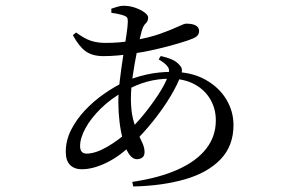

<svg xmlns="http://www.w3.org/2000/svg" viewBox="-20 -598 1040 677"><path d="M539.4 -388.8 547 -400.5Q567.6 -395.9 585 -388.7Q602.4 -381.4 612.8 -368.8Q620.1 -361.6 621.2 -353.5Q622.3 -345.5 618.7 -335.9Q607.1 -301.4 581.1 -258.2Q555.1 -215 520.7 -172Q486.4 -128.9 448.6 -92.3Q402.6 -47 355.2 -24.1Q307.9 -1.2 268.6 -1.2Q242.4 -1.2 227.1 -16.3Q211.9 -31.5 211.9 -62.4Q211.9 -102.6 230.4 -139.5Q249 -176.4 279.7 -209.1Q310.4 -241.7 347 -267.1Q383.6 -292.6 419.4 -309.6Q453.1 -325.3 495.7 -334.9Q538.3 -344.6 585.8 -344.6Q654.4 -344.6 703.2 -317.7Q751.9 -290.8 777.6 -248.2Q803.3 -205.6 803.3 -157.1Q803.3 -83.4 757.4 -35.9Q711.6 11.5 631.7 34.4Q551.7 57.3 449.9 59.5L446.3 43.3Q541.1 29.4 606.8 -0.1Q672.5 -29.5 706.7 -73.2Q741 -116.8 741 -173.5Q741 -214.7 721.5 -247.9Q702.1 -281.2 665.8 -300.9Q629.6 -320.5 579.3 -320.5Q537.6 -320.5 499.1 -310.1Q460.6 -299.7 418.5 -276.4Q371.2 -250.3 335.9 -215.8Q300.7 -181.3 281.5 -146.2Q262.4 -111.2 262.4 -83Q262.4 -56.4 285.4 -56.4Q316.4 -56.4 357.1 -79.8Q397.7 -103.3 430.2 -133.3Q457.7 -158.8 486.1 -193.5Q514.5 -228.2 537.8 -263.8Q561.1 -299.4 571.5 -327.2Q580.4 -348.9 572.4 -361.4Q564.3 -374 539.4 -388.8ZM372.7 -552.7 372.5 -567.4Q383.2 -571.1 394.7 -574.4Q406.2 -577.7 415.1 -577.7Q437.3 -577.7 457.2 -570.6Q477.2 -563.5 489.8 -554Q502.4 -544.6 502.4 -536.4Q502.4 -523.3 493.7 -515.5Q485 -507.7 479.3 -487.3Q471.6 -458.3 462.9 -415.9Q454.2 -373.6 447.9 -329.5Q441.6 -285.4 441.6 -250.4Q441.6 -208.8 448.9 -179.4Q456.3 -149.9 465.7 -129.4Q475.1 -108.9 482.4 -93Q489.7 -77 489.7 -61.9Q489.7 -48.4 481.8 -42.6Q473.8 -36.7 463.1 -36.7Q446.9 -36.7 434.7 -55.2Q422.4 -73.6 414.1 -103.3Q405.7 -133 401.5 -168.2Q397.3 -203.4 397.3 -237.5Q397.3 -271.5 402.4 -314.2Q407.5 -356.9 414 -398.5Q420.5 -440 425.6 -473.6Q430.7 -507.1 430.7 -522.6Q430.7 -532.8 427.7 -536.6Q424.7 -540.5 415.5 -543.7Q406.2 -546.7 395.4 -549Q384.5 -551.3 372.7 -552.7ZM237 -474 248.3 -483.5Q277.9 -461.6 300.6 -454.2Q323.4 -446.7 352.6 -446.7Q377.3 -446.7 401 -448.7Q424.7 -450.8 447.3 -455Q505.2 -464.8 544.5 -478.8Q583.8 -492.8 606.7 -503.7Q629.6 -514.6 636 -514.6Q682 -514.6 682 -488.3Q682 -479.8 677.1 -473.5Q672.3 -467.3 661.4 -462.6Q644.3 -455.4 609.3 -445Q574.2 -434.5 531 -424.4Q487.7 -414.3 443.9 -408.1Q419.8 -404.7 394.7 -402.4Q369.6 -400.1 344.7 -400.1Q305.5 -400.1 281.8 -417.4Q258.1 -434.7 237 -474Z"/></svg>

Font: Noto Serif SC
Style: Regular
Weight: 200
Designer: Ryoko NISHIZUKA 西塚涼子 (kana & ideographs); Frank Grießhammer (Latin, Greek & Cyrillic); Wenlong ZHANG 张文龙 (bopomofo); San
Foundry: Adobe
Version: Version 2.001;hotconv 1.1.0;makeotfexe 2.6.0